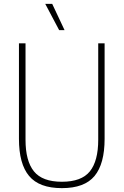

<svg xmlns="http://www.w3.org/2000/svg" viewBox="-20 -964 639 993"><path d="M300 9Q183 9 130.5 -53.8Q78 -116.5 78 -246V-740H112V-241Q112 -131.5 155.5 -77.8Q199 -24 300 -24Q401.5 -24 444.8 -77.8Q488 -131.5 488 -241V-740H521V-246Q521 -116.5 469 -53.8Q417 9 300 9ZM286 -808 214 -944H250L314 -808Z"/></svg>

Font: Encode Sans Condensed Thin
Style: Regular
Weight: 100
Width: 3
Designer: Multiple Designers
Foundry: Impallari Type
Version: Version 3.000; ttfautohint (v1.8.3) -l 8 -r 50 -G 200 -x 14 